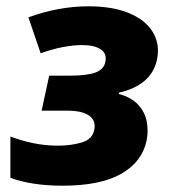

<svg xmlns="http://www.w3.org/2000/svg" viewBox="-20 -579 543 609"><path d="M178 10Q81 10 13 -15V-146Q47 -133 85 -125Q123 -117 164 -117Q205 -117 239 -127Q273 -137 279 -167Q285 -196 263 -212Q241 -228 193 -228H112L136 -339H202Q254 -339 281.5 -348.5Q309 -358 314 -382Q320 -409 299.5 -422.5Q279 -436 241 -436Q212 -436 178.5 -429.5Q145 -423 109 -410L70 -524Q166 -559 261 -559Q337 -559 389 -537.5Q441 -516 464.5 -477.5Q488 -439 478 -390Q461 -309 357 -285V-281Q397 -270 418.5 -246.5Q440 -223 445.5 -193Q451 -163 445 -133Q431 -66 365 -28Q299 10 178 10Z"/></svg>

Font: Noto Sans ExtraBold
Style: Italic
Weight: 800
Italic angle: -12°
Designer: Monotype Design Team
Foundry: Monotype Imaging Inc.
Version: Version 2.013; ttfautohint (v1.8.4.7-5d5b)